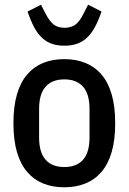

<svg xmlns="http://www.w3.org/2000/svg" viewBox="-20 -783 546 815"><path d="M253 12Q203 12 163.5 -4Q124 -20 95.5 -53Q67 -86 52 -137.5Q37 -189 37 -260Q37 -331 52 -382.5Q67 -434 95.5 -467Q124 -500 163.5 -516Q203 -532 253 -532Q302 -532 342 -516Q382 -500 410.5 -467Q439 -434 454 -382.5Q469 -331 469 -260Q469 -189 454 -137.5Q439 -86 410.5 -53Q382 -20 342 -4Q302 12 253 12ZM253 -74Q305 -74 332.5 -105Q360 -136 360 -199V-321Q360 -384 332.5 -415Q305 -446 253 -446Q201 -446 173.5 -415Q146 -384 146 -321V-199Q146 -136 173.5 -105Q201 -74 253 -74ZM254 -589Q225 -589 202 -596.5Q179 -604 160 -621Q141 -638 126 -665.5Q111 -693 97 -734L154 -763L173 -726Q191 -691 209 -678Q227 -665 254 -665Q281 -665 299.5 -678Q318 -691 335 -726L354 -763L411 -734Q397 -693 381.5 -665.5Q366 -638 347 -621Q328 -604 305 -596.5Q282 -589 254 -589Z"/></svg>

Font: IBM Plex Sans Cond Medm
Style: Regular
Weight: 500
Width: 3
Designer: Mike Abbink, Paul van der Laan, Pieter van Rosmalen
Foundry: Bold Monday
Version: Version 1.3